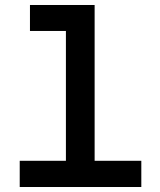

<svg xmlns="http://www.w3.org/2000/svg" viewBox="-20 -749 642 769"><path d="M59 -105H244V-625H100V-729H359V-105H546V0H59Z"/></svg>

Font: Poppins-tnum Medium
Style: Regular
Weight: 500
Designer: Ninad Kale (Devanagari), Jonny Pinhorn (Latin)
Foundry: Indian Type Foundry
Version: Version 4.004